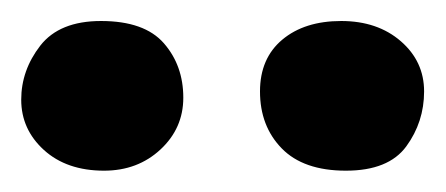

<svg xmlns="http://www.w3.org/2000/svg" viewBox="-60 -679 420 181"><path d="M38.1 -518.1Q2.9 -518.1 -18.6 -537.6Q-40 -557.1 -40 -585Q-40 -612.8 -22 -636Q-3.9 -659.2 35.2 -659.2Q76.2 -659.2 94.5 -638.2Q112.8 -617.2 112.8 -586.9Q112.8 -558.1 91.3 -538.1Q69.8 -518.1 38.1 -518.1ZM266.1 -518.1Q226.1 -518.1 205.6 -539.1Q185.1 -560.1 185.1 -592.8Q185.1 -624 206.1 -641.6Q227.1 -659.2 261.7 -659.2Q295.9 -659.2 317.9 -640.1Q339.8 -621.1 339.8 -592.8Q339.8 -564 323 -541Q306.2 -518.1 266.1 -518.1Z"/></svg>

Font: Abu Sayed
Style: Regular
Weight: 400
Designer: Jayed Ahsan Saad
Foundry: Codepotro
Version: Codepotro Abu Sayed;Version 0.800